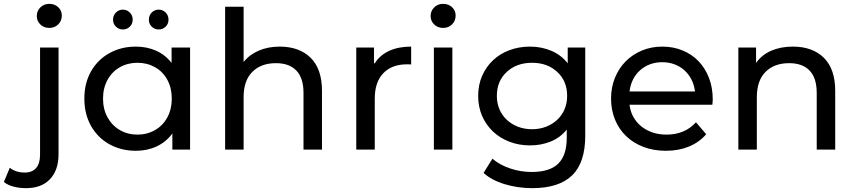

<svg xmlns="http://www.w3.org/2000/svg" viewBox="-112 -777 4444 997"><path d="M-92 168 -61 94Q-31 119 17 119Q55 119 75.5 95.5Q96 72 96 26V-530H192V24Q192 106 148 153Q104 200 23 200Q-12 200 -42 192Q-72 184 -92 168ZM79 -694Q79 -720 97.5 -738.5Q116 -757 144 -757Q172 -757 190.5 -739.5Q209 -722 209 -696Q209 -669 190.5 -650.5Q172 -632 144 -632Q116 -632 97.5 -650Q79 -668 79 -694Z M875 -530V0H783V-84Q751 -40 702 -17Q653 6 594 6Q517 6 456 -28Q395 -62 360.5 -123.5Q326 -185 326 -265Q326 -345 360.5 -406Q395 -467 456 -501Q517 -535 594 -535Q651 -535 699 -513.5Q747 -492 779 -450V-530ZM780 -265Q780 -320 757 -362.5Q734 -405 693 -428Q652 -451 602 -451Q551 -451 510.5 -428Q470 -405 446.5 -362.5Q423 -320 423 -265Q423 -210 446.5 -167.5Q470 -125 510.5 -101.5Q551 -78 602 -78Q652 -78 693 -101.5Q734 -125 757 -167.5Q780 -210 780 -265ZM475 -675Q475 -697 490 -712Q505 -727 526 -727Q547 -727 562 -712Q577 -697 577 -675Q577 -653 562 -638.5Q547 -624 526 -624Q505 -624 490 -638.5Q475 -653 475 -675ZM661 -675Q661 -697 676 -712Q691 -727 712 -727Q733 -727 748 -712Q763 -697 763 -675Q763 -653 748 -638.5Q733 -624 712 -624Q691 -624 676 -638.5Q661 -653 661 -675Z M1560 -305V0H1464V-294Q1464 -372 1427 -410.5Q1390 -449 1321 -449Q1243 -449 1198 -403.5Q1153 -358 1153 -273V0H1057V-742H1153V-455Q1183 -493 1231.5 -514Q1280 -535 1340 -535Q1442 -535 1501 -477Q1560 -419 1560 -305Z M1834 -448Q1860 -490 1908 -512.5Q1956 -535 2023 -535V-442Q2019 -443 2013 -443H2001Q1923 -443 1878.5 -397Q1834 -351 1834 -264V0H1738V-530H1830V-448Z M2141 -530H2237V0H2141ZM2124 -694Q2124 -720 2142.5 -738.5Q2161 -757 2189 -757Q2217 -757 2235.5 -739.5Q2254 -722 2254 -696Q2254 -669 2235.5 -650.5Q2217 -632 2189 -632Q2161 -632 2142.5 -650Q2124 -668 2124 -694Z M2927 -530V-72Q2927 68 2858.5 134Q2790 200 2652 200Q2577 200 2509 179.5Q2441 159 2399 121L2445 47Q2482 79 2536.5 97.5Q2591 116 2649 116Q2743 116 2787 72.5Q2831 29 2831 -62V-104Q2797 -62 2747.5 -42Q2698 -22 2640 -22Q2583 -22 2533.5 -41Q2484 -60 2448 -94Q2412 -128 2391.5 -175Q2371 -222 2371 -279Q2371 -336 2391.5 -383Q2412 -430 2448 -464Q2484 -498 2533.5 -516.5Q2583 -535 2640 -535Q2700 -535 2751.5 -513Q2803 -491 2836 -448V-530ZM2833 -279Q2833 -356 2782 -403Q2731 -451 2651 -451Q2570 -451 2519 -403Q2468 -356 2468 -279Q2468 -241 2481.5 -209.5Q2495 -178 2519.5 -155Q2544 -132 2577.5 -119Q2611 -106 2651 -106Q2690 -106 2723.5 -119Q2757 -132 2781.5 -155Q2806 -178 2819.5 -209.5Q2833 -241 2833 -279Z M3587 -233H3157Q3161 -198 3177 -169.5Q3193 -141 3218.5 -120.5Q3244 -100 3277 -89Q3310 -78 3349 -78Q3444 -78 3502 -142L3555 -80Q3519 -38 3465.5 -16Q3412 6 3346 6Q3282 6 3229.5 -14Q3177 -34 3139.5 -70Q3102 -106 3081.5 -156Q3061 -206 3061 -265Q3061 -323 3081 -372.5Q3101 -422 3136.5 -458Q3172 -494 3221 -514.5Q3270 -535 3327 -535Q3384 -535 3432.5 -515Q3481 -495 3515.5 -459Q3550 -423 3569.5 -372.5Q3589 -322 3589 -262Q3589 -257 3588.5 -249.5Q3588 -242 3587 -233ZM3157 -302H3497Q3493 -335 3479 -363Q3465 -391 3442.5 -411.5Q3420 -432 3390.5 -443Q3361 -454 3327 -454Q3292 -454 3263 -443Q3234 -432 3211.5 -412Q3189 -392 3175 -364Q3161 -336 3157 -302Z M4225 -305V0H4129V-294Q4129 -372 4092 -410.5Q4055 -449 3986 -449Q3908 -449 3863 -403.5Q3818 -358 3818 -273V0H3722V-530H3814V-450Q3843 -492 3892.5 -513.5Q3942 -535 4005 -535Q4107 -535 4166 -477Q4225 -419 4225 -305Z"/></svg>

Font: CMG Sans Medium
Style: Regular
Weight: 500
Designer: Julieta Ulanovsky
Foundry: Julieta Ulanovsky
Version: Version 7.200